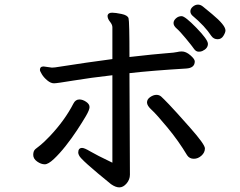

<svg xmlns="http://www.w3.org/2000/svg" viewBox="-20 -780 1040 832"><path d="M174 -68Q189 -68 213.5 -91Q238 -114 264.5 -147.5Q291 -181 314 -216Q337 -251 352.5 -277.5Q368 -304 368 -316Q368 -329 353 -339Q338 -349 324 -349Q307 -349 298 -331Q261 -259 196 -190Q167 -160 155 -151Q143 -142 133.5 -134Q124 -126 124 -109Q124 -92 141 -80Q158 -68 174 -68ZM820 -92Q838 -92 853 -105.5Q868 -119 868 -137Q868 -154 803 -227.5Q738 -301 712.5 -327.5Q687 -354 678.5 -361.5Q670 -369 658 -369Q645 -369 631 -359.5Q617 -350 617 -336Q617 -322 637 -304Q657 -286 705.5 -227.5Q754 -169 791 -107Q801 -92 820 -92ZM841 -556Q851 -556 857 -559Q881 -570 881 -590Q881 -608 831.5 -659Q782 -710 767 -710Q753 -710 742.5 -700.5Q732 -691 732 -680Q732 -668 745.5 -656.5Q759 -645 785.5 -613Q812 -581 820.5 -568.5Q829 -556 841 -556ZM497 32Q514 32 528.5 15Q543 -2 543 -23L541 -463Q637 -474 786 -483Q824 -485 824 -514Q824 -524 805 -540.5Q786 -557 768 -557Q756 -557 747.5 -554.5Q739 -552 697.5 -549Q656 -546 541 -533Q541 -688 537 -701Q533 -714 506.5 -719.5Q480 -725 466 -725Q448 -725 446 -712Q446 -699 456.5 -686Q467 -673 467 -662V-524Q366 -511 219 -488L205 -487L169 -492Q153 -492 153 -477Q153 -472 161.5 -458Q170 -444 185 -431.5Q200 -419 214 -419Q226 -419 298.5 -431Q371 -443 467 -454V-75Q396 -109 371 -124Q346 -139 336 -139Q319 -139 319 -119Q319 -113 323 -106Q329 -89 461 18Q481 32 497 32ZM923 -610Q939 -610 948 -624.5Q957 -639 957 -648Q957 -671 899 -719Q870 -743 859.5 -751.5Q849 -760 838 -760Q826 -760 815.5 -751Q805 -742 805 -731Q805 -721 813 -713Q868 -667 896 -624Q906 -610 923 -610Z"/></svg>

Font: LXGW WenKai Mono TC
Style: Bold
Weight: 700
Designer: LXGW / Fontworks Inc.
Foundry: LXGW / Fontworks Inc.
Version: Version 1.330